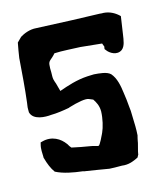

<svg xmlns="http://www.w3.org/2000/svg" viewBox="-106 -773 746 861"><g transform="rotate(-15 267.5 -342.5)"><path d="M13 -335C23 -296 79 -295 107 -298C131 -298 166 -303 192 -308H193V-309C239 -323 275 -329 288 -323C292 -321 299 -318 305 -316H306C317 -300 327 -282 327 -255C326 -222 317 -184 306 -160L305 -159V-158C303 -154 282 -108 276 -109H273C271 -109 254 -115 240 -117C213 -121 184 -127 156 -133C151 -139 147 -144 143 -152V-153H142C122 -182 84 -206 37 -193L29 -191L27 -183C21 -162 24 -142 24 -126V-120L25 -118C32 -92 42 -67 56 -48C91 -30 135 -22 178 -17H179C179 -17 181 -16 184 -15H186C217 -11 264 -2 297 3H298C314 4 329 4 343 4C351 4 358 4 365 5H366C392 6 415 -5 431 -13L438 -26V-28C440 -42 446 -59 450 -77V-78C452 -90 454 -98 457 -110V-113C458 -124 458 -136 458 -151L456 -223L454 -242C452 -265 450 -287 446 -311C442 -343 435 -380 414 -404C398 -420 363 -422 339 -424H338L309 -423C257 -420 214 -405 174 -391C172 -397 170 -406 168 -413C163 -437 156 -441 156 -464C157 -475 156 -489 156 -501C156 -506 157 -509 157 -517C159 -537 171 -536 192 -561C231 -563 273 -559 312 -558L410 -548C411 -544 414 -538 416 -532C416 -531 415 -529 415 -528L414 -521L418 -516C430 -498 462 -479 487 -497C504 -510 507 -537 511 -564L523 -645C505 -663 481 -677 452 -679H451C445 -679 440 -679 434 -680H433L307 -684C252 -686 199 -689 143 -691C112 -694 83 -681 67 -671L46 -650C41 -627 38 -604 34 -580V-578C29 -511 24 -443 16 -378L14 -364C13 -360 13 -353 13 -350Z"/></g></svg>

Font: Vapor
Style: ExBd
Weight: 800
Foundry: Cannot Into Space Fonts
Version: Version 0.179